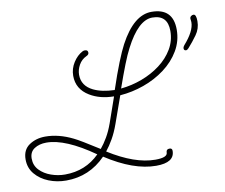

<svg xmlns="http://www.w3.org/2000/svg" viewBox="-105 -886 1247 1063"><g transform="rotate(-10 518.0 -354.0)"><path d="M690 68Q563 68 408 -33Q316 62 185 62Q133 62 87 43.5Q41 25 12 -9.5Q-17 -44 -17 -92Q-17 -146 21.5 -172Q60 -198 112 -198Q187 -198 266 -159Q283 -151 317 -130.5Q351 -110 403 -77Q423 -101 442 -133.5Q461 -166 476 -208L526 -351Q447 -352 391 -386Q323 -427 323 -502Q323 -542 345 -576.5Q367 -611 398 -627Q404 -630 411 -630Q428 -630 428 -614Q428 -603 414 -597Q386 -584 371 -557Q356 -530 356 -502Q356 -440 417 -410Q464 -387 536 -385Q565 -472 589 -532Q613 -592 631 -626Q711 -776 811 -776Q932 -776 932 -655Q932 -591 900 -537Q868 -483 814.5 -443Q761 -403 695 -379.5Q629 -356 561 -351L507 -199Q491 -154 471 -119Q451 -84 430 -58Q576 34 691 34Q759 34 759 6Q759 -13 778 -13Q793 -13 793 2Q793 68 690 68ZM572 -387Q633 -393 690.5 -414.5Q748 -436 794.5 -471Q841 -506 868.5 -552.5Q896 -599 896 -654Q896 -744 810 -744Q731 -744 657 -600Q640 -568 619 -514.5Q598 -461 572 -387ZM184 28Q300 28 379 -51Q219 -164 112 -164Q72 -164 44.5 -146Q17 -128 17 -91Q17 -52 42.5 -25.5Q68 1 106.5 14.5Q145 28 184 28ZM963 -533Q951 -533 951 -547Q951 -553 958 -562Q1019 -631 1019 -681Q1019 -689 1018 -693Q1017 -697 1017 -701Q1017 -710 1023.5 -715Q1030 -720 1037 -720Q1053 -720 1053 -681Q1053 -639 1028.5 -605Q1004 -571 978 -542Q970 -533 963 -533Z"/></g></svg>

Font: Send Flowers
Style: Regular
Weight: 400
Designer: Robert E. Leuschke
Foundry: Robert E. Leuschke
Version: Version 1.010; ttfautohint (v1.8.4.7-5d5b)